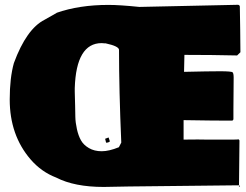

<svg xmlns="http://www.w3.org/2000/svg" viewBox="-20 -758 1013 790"><path d="M509.3 9.3 406.7 11.2Q286.1 11.2 211.4 -27.3Q149.9 -50.8 105.5 -102.5Q20 -202.1 20 -348.6Q20 -437 37.1 -498.5Q88.9 -639.2 163.6 -676.8L213.4 -705.1H212.4Q305.7 -737.8 426.3 -737.8Q473.1 -737.8 553.2 -729.5L959.5 -738.3Q965.8 -737.3 966.8 -731.4Q967.3 -699.7 968.3 -636.7Q969.2 -573.7 969.2 -543L955.6 -529.8Q851.6 -532.2 738.8 -532.2L737.3 -462.4Q838.4 -464.8 885.7 -464.8Q933.1 -464.8 937.3 -460.2Q941.4 -455.6 941.4 -438L940.4 -307.1V-267.1Q939 -263.2 936 -261.7H912.6Q856.4 -261.7 735.4 -263.7V-183.6Q752 -184.1 793.9 -184.1L830.6 -183.6H937.5Q954.6 -183.6 962.4 -184.6Q963.9 -183.1 965.3 -180.2L963.4 4.9Q962.4 4.9 961.9 4.4ZM962.4 12.2 963.4 9.3V4.9L967.8 7.3ZM411.1 -579.6 398.4 -580.6Q293.5 -580.6 287.6 -395.5Q287.6 -389.6 287.6 -381.6Q287.6 -373.5 288.1 -361.3Q288.6 -349.1 289.1 -324Q289.6 -298.8 290 -276.4Q290.5 -253.9 296.4 -227.1Q302.2 -200.2 313 -180.9Q323.7 -161.6 345.9 -148.7Q368.2 -135.7 398.4 -135.7Q428.7 -135.7 469.2 -152.3L479 -171.4Q469.7 -388.2 469.7 -553.2Q468.8 -567.9 415 -579.6ZM412.6 -187 426.8 -192.4 432.1 -176.3Q426.8 -170.9 416.5 -170.9Z"/></svg>

Font: Bowlby One
Style: Regular
Weight: 400
Designer: vernon adams
Foundry: vernon adams
Version: Version 1.001